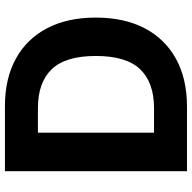

<svg xmlns="http://www.w3.org/2000/svg" viewBox="-20 -747 767 767"><g transform="rotate(-90 363.5 -363.5)"><path d="M321 0H63.2V-727.3H323.2Q432.9 -727.3 512.3 -683.8Q591.6 -640.3 634.2 -558.9Q676.8 -477.6 676.8 -364.3Q676.8 -250.7 634.1 -169Q591.3 -87.4 511.5 -43.7Q431.8 0 321 0ZM217 -131.7H314.6Q417.3 -131.7 470.3 -187.1Q523.4 -242.5 523.4 -364.3Q523.4 -485.4 470.3 -540.5Q417.3 -595.5 315 -595.5H217Z"/></g></svg>

Font: Inter UI
Style: Bold
Weight: 700
Designer: Rasmus Andersson
Foundry: rsms
Version: 3.2;8d6f07862